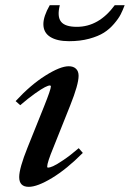

<svg xmlns="http://www.w3.org/2000/svg" viewBox="-20 -706 498 737"><path d="M245.1 -547.9Q198.7 -547.9 172.6 -564.5Q146.5 -581.1 146.5 -613.3Q146.5 -643.1 170.9 -686H209.5Q198.7 -642.1 214.4 -622.6Q230 -603 274.9 -603Q359.4 -603 420.4 -686H458.5Q451.2 -666.5 443.1 -650.6Q435.1 -634.8 417.7 -614.5Q400.4 -594.2 378.9 -580.6Q357.4 -566.9 322.8 -557.4Q288.1 -547.9 245.1 -547.9ZM90.3 11.2Q53.7 11.2 53.7 -26.4Q53.7 -60.1 85.9 -140.1L148.9 -296.9Q175.3 -362.8 175.3 -374Q175.3 -377.9 170.9 -377.9Q165.5 -377.9 152.3 -371.3Q139.2 -364.7 113.8 -346.7Q88.4 -328.6 57.6 -302.2L40 -317.9Q97.7 -380.4 154.5 -416Q211.4 -451.7 243.7 -451.7Q261.7 -451.7 271.7 -442.1Q281.7 -432.6 281.7 -415Q281.7 -381.8 249.5 -301.3L185.1 -140.1Q161.1 -82 161.1 -66.4Q161.1 -62.5 164.6 -62.5Q170.9 -62.5 183.8 -68.1Q196.8 -73.7 223.6 -91.8Q250.5 -109.9 282.2 -137.2L297.9 -119.1Q236.3 -57.1 179.9 -22.9Q123.5 11.2 90.3 11.2Z"/></svg>

Font: Elstob 10pt SemiBold
Style: Italic
Weight: 600
Italic angle: -20°
Designer: Peter S. Baker
Version: Version 1.015